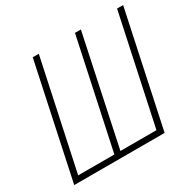

<svg xmlns="http://www.w3.org/2000/svg" viewBox="-156 -879 1053 1043"><g transform="rotate(-30 370.5 -357.0)"><path d="M22 0 174 -714H212L67 -35H294L439 -714H476L332 -35H558L703 -714H741L589 0Z"/></g></svg>

Font: Noto Sans Condensed ExtraLight
Style: Italic
Weight: 200
Width: 3
Italic angle: -12°
Designer: Monotype Design Team
Foundry: Monotype Imaging Inc.
Version: Version 2.013; ttfautohint (v1.8.4.7-5d5b)